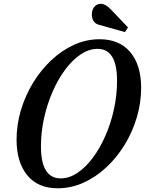

<svg xmlns="http://www.w3.org/2000/svg" viewBox="-20 -978 761 1008"><path d="M282.5 10.5Q178.5 10.5 122.8 -58.2Q67 -127 67 -244.5Q67 -324 90 -400.5Q113 -477 154 -544Q195 -611 250 -662.5Q305 -714 369.2 -743Q433.5 -772 503 -772Q607 -772 664 -704.2Q721 -636.5 721 -517Q721 -438 698.2 -361.5Q675.5 -285 634.5 -218Q593.5 -151 538.2 -99.5Q483 -48 418 -18.8Q353 10.5 282.5 10.5ZM298.5 -41.5Q343 -41.5 386.2 -70.2Q429.5 -99 467 -149.2Q504.5 -199.5 533.2 -264.8Q562 -330 578.2 -404.2Q594.5 -478.5 594.5 -554.5Q594.5 -721.5 492 -721.5Q447.5 -721.5 404.2 -692.8Q361 -664 323.2 -613.8Q285.5 -563.5 256.8 -498Q228 -432.5 211.5 -358.8Q195 -285 195 -209.5Q195 -41.5 298.5 -41.5ZM636 -809.5 497.5 -848.5Q481 -853 471.5 -867.2Q462 -881.5 462 -901.5Q462 -926 475.2 -942Q488.5 -958 509.5 -958Q533.5 -958 561 -929.5L652 -834Z"/></svg>

Font: Libre Caslon Condensed SemiBold Italic
Style: Regular
Weight: 600
Italic angle: -22.583°
Designer: Pablo Impallari, Rodrigo Fuenzalida, Katja Schimmel, Ertekin Erdin
Foundry: Pablo Impallari, Rodrigo Fuenzalida
Version: Version 2.000; ttfautohint (v1.8.4.7-5d5b);gftools[0.9.33]